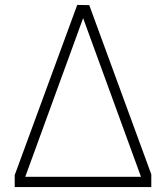

<svg xmlns="http://www.w3.org/2000/svg" viewBox="-20 -763 677 783"><path d="M40 -49 295 -743 344 -742 597 -52V0H40ZM555 -42 319 -689 83 -42Z"/></svg>

Font: Morrison Thin
Style: Regular
Weight: 100
Designer: Pablo Impallari, Rodrigo Fuenzalida (Modified by Dan O. Williams)
Version: Version 0.03;June 6, 2019;FontCreator 11.5.0.2425 64-bit; tt